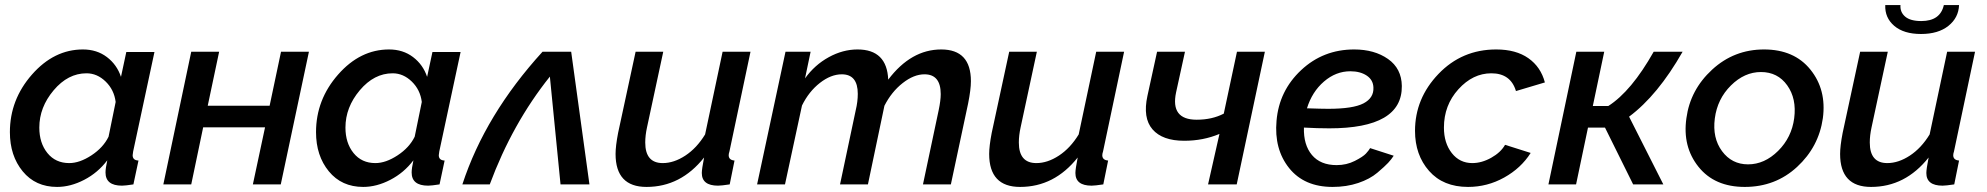

<svg xmlns="http://www.w3.org/2000/svg" viewBox="-20 -727 7833 757"><path d="M19 -206Q19 -334 106 -433Q193 -532 307 -532Q362 -532 401.5 -502Q441 -472 457 -424L478 -522H589L505 -130Q503 -118 503 -115Q503 -95 526 -94L506 0Q474 5 461 5Q396 5 396 -47Q396 -63 403 -95Q366 -46 312 -18Q258 10 205 10Q120 10 69.5 -51.5Q19 -113 19 -206ZM408 -188 436 -325Q430 -373 396.5 -405.5Q363 -438 321 -438Q248 -438 191.5 -371Q135 -304 135 -224Q135 -163 167 -123.5Q199 -84 253 -84Q294 -84 340.5 -114.5Q387 -145 408 -188Z M624 0 734 -523H844L799 -310H1043L1088 -523H1198L1087 0H977L1025 -225H781L734 0Z M1226 -206Q1226 -334 1313 -433Q1400 -532 1514 -532Q1569 -532 1608.5 -502Q1648 -472 1664 -424L1685 -522H1796L1712 -130Q1710 -118 1710 -115Q1710 -95 1733 -94L1713 0Q1681 5 1668 5Q1603 5 1603 -47Q1603 -63 1610 -95Q1573 -46 1519 -18Q1465 10 1412 10Q1327 10 1276.5 -51.5Q1226 -113 1226 -206ZM1615 -188 1643 -325Q1637 -373 1603.5 -405.5Q1570 -438 1528 -438Q1455 -438 1398.5 -371Q1342 -304 1342 -224Q1342 -163 1374 -123.5Q1406 -84 1460 -84Q1501 -84 1547.5 -114.5Q1594 -145 1615 -188Z M1803 0Q1893 -275 2119 -523H2232L2304 0H2190L2148 -425Q2000 -240 1911 0Z M2407 -120Q2407 -151 2417 -203L2486 -523H2595L2531 -225Q2524 -193 2524 -165Q2524 -84 2593 -84Q2637 -84 2682 -113.5Q2727 -143 2760 -197L2829 -523H2939L2856 -130Q2853 -121 2853 -115Q2853 -96 2876 -94L2857 0Q2824 5 2811 5Q2747 5 2747 -45Q2747 -60 2756 -106Q2664 10 2529 10Q2407 10 2407 -120Z M3077 -523H3176L3154 -418Q3192 -471 3247.5 -501.5Q3303 -532 3361 -532Q3477 -532 3482 -413Q3572 -532 3691 -532Q3808 -532 3808 -407Q3808 -374 3797 -319L3729 0H3619L3681 -293Q3689 -331 3689 -356Q3689 -434 3625 -434Q3583 -434 3539 -399.5Q3495 -365 3467 -310L3402 0H3292L3354 -293Q3362 -326 3362 -357Q3362 -434 3299 -434Q3256 -434 3212.5 -400Q3169 -366 3142 -311L3075 0H2965Z M3880 -120Q3880 -151 3890 -203L3959 -523H4068L4004 -225Q3997 -193 3997 -165Q3997 -84 4066 -84Q4110 -84 4155 -113.5Q4200 -143 4233 -197L4302 -523H4412L4329 -130Q4326 -121 4326 -115Q4326 -96 4349 -94L4330 0Q4297 5 4284 5Q4220 5 4220 -45Q4220 -60 4229 -106Q4137 10 4002 10Q3880 10 3880 -120Z M4743 0 4788 -199Q4724 -172 4649 -172Q4563 -172 4524 -217Q4485 -262 4504 -349L4542 -523H4652L4617 -363Q4594 -255 4698 -255Q4759 -255 4805 -279L4857 -523H4967L4856 0Z M5250 -76Q5289 -76 5321.5 -92.5Q5354 -109 5365.5 -121.5Q5377 -134 5382 -143L5475 -113Q5466 -99 5453 -85Q5440 -71 5410.5 -46Q5381 -21 5335 -5.5Q5289 10 5234 10Q5122 10 5062.5 -64.5Q5003 -139 5013 -251Q5023 -369 5110 -450.5Q5197 -532 5319 -532Q5399 -532 5452.5 -494.5Q5506 -457 5507 -388Q5509 -221 5221 -221Q5174 -221 5121 -224Q5119 -156 5152.5 -116Q5186 -76 5250 -76ZM5304 -446Q5247 -446 5200 -405.5Q5153 -365 5133 -300Q5191 -298 5217 -298Q5315 -298 5356 -319.5Q5397 -341 5395 -382Q5394 -412 5368.5 -429Q5343 -446 5304 -446Z M5559 -211Q5559 -339 5651.5 -435.5Q5744 -532 5879 -532Q5957 -532 6006 -497.5Q6055 -463 6071 -402L5957 -368Q5936 -438 5860 -438Q5787 -438 5730 -375Q5673 -312 5673 -224Q5673 -163 5704 -123.5Q5735 -84 5785 -84Q5822 -84 5859.5 -105Q5897 -126 5914 -156L6015 -124Q5977 -64 5910.5 -27Q5844 10 5768 10Q5670 10 5614.5 -53Q5559 -116 5559 -211Z M6085 0 6195 -523H6305L6260 -309H6321Q6412 -367 6500 -523H6614Q6516 -351 6403 -267L6538 0H6419L6308 -224H6241L6194 0Z M6859 10Q6740 10 6676.5 -69.5Q6613 -149 6629 -261Q6644 -373 6730.5 -452.5Q6817 -532 6935 -532Q7054 -532 7118 -452.5Q7182 -373 7167 -261Q7151 -148 7065.5 -69Q6980 10 6859 10ZM6872 -79Q6937 -79 6990.5 -132Q7044 -185 7054 -261Q7064 -338 7026.5 -390.5Q6989 -443 6923 -443Q6858 -443 6804.5 -390Q6751 -337 6741 -260Q6731 -183 6769.5 -131Q6808 -79 6872 -79Z M7413 -707H7473Q7471 -679 7491.5 -661.5Q7512 -644 7555 -644Q7630 -644 7644 -707H7704Q7702 -657 7662 -625Q7622 -593 7554 -593Q7486 -593 7448.5 -625Q7411 -657 7413 -707ZM7235 -120Q7235 -151 7245 -203L7314 -523H7423L7359 -225Q7352 -193 7352 -165Q7352 -84 7421 -84Q7465 -84 7510 -113.5Q7555 -143 7588 -197L7657 -523H7767L7684 -130Q7681 -121 7681 -115Q7681 -96 7704 -94L7685 0Q7652 5 7639 5Q7575 5 7575 -45Q7575 -60 7584 -106Q7492 10 7357 10Q7235 10 7235 -120Z"/></svg>

Font: Raleway-v4020 SemiBold
Style: Italic
Weight: 600
Italic angle: -12°
Designer: Matt McInerney, Pablo Impallari, Rodrigo Fuenzalida
Foundry: Matt McInerney, Pablo Impallari, Rodrigo Fuenzalida
Version: Version 4.020;PS 004.020;hotconv 1.0.88;makeotf.lib2.5.64775